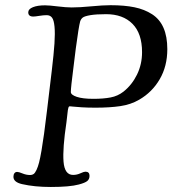

<svg xmlns="http://www.w3.org/2000/svg" viewBox="-20 -726 676 753"><path d="M246.1 -293.9 240.7 -247.1Q225.1 -143.6 229.2 -91.8Q233.4 -40 266.6 -40Q281.7 -40 295.4 -46.4Q309.1 -52.7 314.9 -52.7Q331.1 -52.7 331.1 -36.6Q331.1 -23.4 322.3 -16.1Q313.5 -8.8 289.1 -2.4Q253.4 7.3 179.2 7.3Q115.2 7.3 66.4 -3.9Q32.7 -11.7 32.7 -32.7Q32.7 -41.5 36.6 -46.6Q40.5 -51.8 47.4 -51.8Q53.7 -51.8 68.4 -45.7Q83 -39.6 98.6 -39.6Q106.4 -39.6 112.1 -43.7Q117.7 -47.9 123.3 -59.8Q128.9 -71.8 133.3 -88.9Q137.7 -106 142.8 -135.7Q147.9 -165.5 152.8 -201.4Q157.7 -237.3 164.1 -290.5L183.1 -449.2Q190.9 -514.6 193.6 -555.4Q196.3 -596.2 193.8 -621.6Q191.4 -647 184.1 -656.7Q176.8 -666.5 163.1 -666.5Q150.4 -666.5 134 -663.8Q117.7 -661.1 110.4 -661.1Q90.8 -661.1 90.8 -677.7Q90.8 -690.4 109.1 -697.8Q127.4 -705.1 156.7 -705.1Q172.9 -705.1 206.3 -700.9Q239.7 -696.8 261.2 -696.8Q292 -696.8 337.9 -701.2Q383.8 -705.6 413.6 -705.6Q468.3 -705.6 507.3 -697.5Q546.4 -689.5 576.4 -670.2Q606.4 -650.9 621.3 -616.7Q636.2 -582.5 636.2 -533.2Q636.2 -466.3 606.4 -415.3Q576.7 -364.3 525.9 -335Q493.2 -315.9 451.9 -309.8Q410.6 -303.7 354.5 -303.7Q323.2 -303.7 300.3 -305.2Q277.3 -306.6 266.6 -307.9Q255.9 -309.1 253.9 -309.1Q250.5 -309.1 249.3 -306.4Q248 -303.7 246.1 -293.9ZM346.2 -338.4Q385.3 -338.4 413.6 -343.8Q441.9 -349.1 464.4 -366.7Q497.6 -393.1 517.3 -433.3Q537.1 -473.6 537.1 -521.5Q537.1 -594.7 499.5 -632.6Q461.9 -670.4 396 -670.4Q356.9 -670.4 334.2 -666.5Q311.5 -662.6 304.4 -657Q297.4 -651.4 294.4 -642.1Q288.6 -621.1 277.3 -536.1L268.1 -461.9Q257.8 -382.3 257.8 -365.2Q257.8 -354 281 -346.2Q304.2 -338.4 346.2 -338.4Z"/></svg>

Font: Cooper*
Style: Italic
Weight: 400
Italic angle: -7°
Designer: Owen Earl
Foundry: indestructible type*
Version: Version 0.001